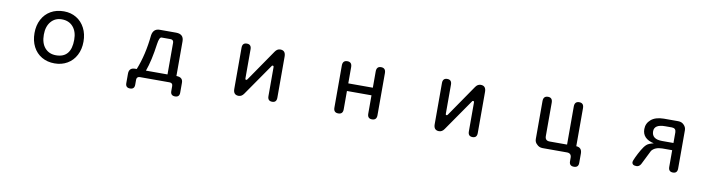

<svg xmlns="http://www.w3.org/2000/svg" viewBox="-25 -1126 7050 1887"><g transform="rotate(10 3500.0 -182.5)"><path d="M744 -239Q744 -162 713 -103Q682 -44 626.5 -11.5Q571 21 500 21Q427 21 371.5 -11.5Q316 -44 285.5 -103Q255 -162 255 -239Q255 -316 286 -375Q317 -434 373 -466.5Q429 -499 504 -499Q574 -499 628.5 -466Q683 -433 713.5 -374Q744 -315 744 -239ZM500 -60Q651 -60 651 -241Q651 -323 609.5 -370.5Q568 -418 497 -418Q430 -418 389 -369.5Q348 -321 348 -239Q348 -154 389.5 -107Q431 -60 500 -60Z M1387 -416Q1398 -484 1462 -484H1626Q1702 -483 1702 -411V-65Q1769 -65 1767 -5V90Q1767 135 1723 135Q1678 135 1678 90V39Q1678 9 1647 8H1350Q1319 9 1318 39V90Q1318 135 1274 135Q1229 135 1229 90V-5Q1229 -65 1290 -65H1306Q1368 -220 1387 -416ZM1613 -65V-382Q1612 -411 1583 -412H1492Q1470 -411 1460 -342Q1437 -172 1398 -65Z M2616 -330Q2612 -330 2609.5 -328Q2607 -326 2604 -320L2389 -10Q2368 21 2337 21Q2284 21 2284 -39V-450Q2284 -499 2329 -499Q2374 -499 2374 -450V-164Q2374 -153 2376 -150Q2378 -147 2384 -147Q2388 -147 2390.5 -149Q2393 -151 2397 -157L2611 -468Q2632 -499 2663 -499Q2716 -499 2716 -438V-27Q2716 21 2672 21Q2627 21 2627 -27V-313Q2627 -323 2624.5 -326.5Q2622 -330 2616 -330Z M3623 -287V-449Q3623 -500 3668 -500Q3715 -500 3715 -449V-28Q3715 21 3668 21Q3623 21 3623 -28V-211H3378V-28Q3378 21 3332 21Q3285 21 3285 -28V-449Q3285 -500 3332 -500Q3378 -500 3378 -449V-287Z M4616 -330Q4612 -330 4609.5 -328Q4607 -326 4604 -320L4389 -10Q4368 21 4337 21Q4284 21 4284 -39V-450Q4284 -499 4329 -499Q4374 -499 4374 -450V-164Q4374 -153 4376 -150Q4378 -147 4384 -147Q4388 -147 4390.5 -149Q4393 -151 4397 -157L4611 -468Q4632 -499 4663 -499Q4716 -499 4716 -438V-27Q4716 21 4672 21Q4627 21 4627 -27V-313Q4627 -323 4624.5 -326.5Q4622 -330 4616 -330Z M5646 -499Q5692 -499 5692 -448V-68Q5748 -65 5749 -7V89Q5749 135 5703 135Q5657 135 5657 89V52Q5656 9 5614 8H5369Q5333 8 5310 -18Q5288 -37 5288 -69V-447Q5288 -498 5335 -498Q5380 -498 5380 -447V-114Q5380 -68 5426 -68H5600V-448Q5600 -499 5646 -499Z M6321 -350Q6321 -407 6365 -445Q6409 -483 6492 -484H6636Q6672 -484 6694 -460Q6716 -438 6716 -407V-26Q6716 22 6672 22Q6627 22 6627 -26V-193H6529Q6455 -192 6423 -150L6351 -6Q6335 22 6307 22Q6263 22 6263 -12Q6263 -21 6281 -60Q6299 -99 6322.5 -139Q6346 -179 6366 -197Q6385 -216 6437 -228Q6321 -254 6321 -350ZM6513 -265H6627V-372Q6626 -412 6586 -413H6519Q6410 -413 6410 -344Q6410 -265 6513 -265Z"/></g></svg>

Font: 寒蝉全圆体
Style: Regular
Weight: 400
Designer: Warren2060
      Designed by Motoya company      

      [Varela Round]
      Joe Prince(Latin component); Avraham Cornf
Foundry: ChillType
Version: Version 3.200